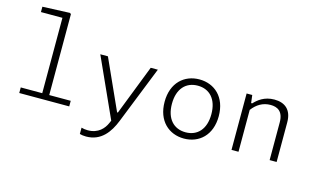

<svg xmlns="http://www.w3.org/2000/svg" viewBox="-110 -1104 2700 1644"><g transform="rotate(15 1240.0 -281.5)"><path d="M88.5 0H531.5V-49.5H341V-766L331.5 -775L88.5 -765V-717.5H279V-49.5H88.5Z M673 -500 910.5 25 899.5 50C878.5 98 831.5 156.5 737 156.5C715.5 156.5 697.5 153.5 680.5 148.5V204.5C696.5 209 713.5 212 737 212C870.5 212 939 113.5 980.5 9L1183 -500H1120L947.5 -57H940.5L740.5 -500Z M1790 -250C1790 -419.5 1683.5 -512 1550 -512C1417 -512 1310 -419.5 1310 -250C1310 -80.5 1417 12 1550 12C1683.5 12 1790 -80.5 1790 -250ZM1724.5 -250C1724.5 -116 1654 -43.5 1550 -43.5C1446 -43.5 1375 -116 1375 -250C1375 -384 1446 -456.5 1550 -456.5C1654 -456.5 1724.5 -384 1724.5 -250Z M2370 0V-351C2370 -464 2306 -511.5 2214.5 -511.5C2124 -511.5 2070.5 -465 2038 -430.5H2028.5L2020 -500H1970V0H2032V-371C2072 -424.5 2125.5 -458.5 2194.5 -458.5C2254 -458.5 2308 -433 2308 -333.5V0Z"/></g></svg>

Font: Monaspace Neon ExtraLight
Style: Regular
Weight: 200
Designer: Riley Cran & the Lettermatic Team
Foundry: Lettermatic
Version: Version 1.200 (Monaspace Neon)